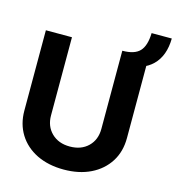

<svg xmlns="http://www.w3.org/2000/svg" viewBox="-125 -974 1000 1090"><g transform="rotate(15 375.0 -428.5)"><path d="M535.6 -654.3 496.1 -727.5Q567.4 -727.5 598.1 -760Q628.9 -792.5 630.9 -867.2H749.5Q748 -765.1 691.9 -709.7Q635.7 -654.3 535.6 -654.3ZM496.1 -268.1V-727.5H649.9V-255.4Q649.9 -175.8 612.3 -116.2Q573.7 -55.7 505.9 -22.7Q438 10.3 348.1 10.3Q258.8 10.3 189.9 -22.9Q121.6 -56.6 84.2 -116.7Q46.9 -176.8 46.9 -255.4V-727.5H200.2V-268.1Q200.2 -204.6 241 -164.8Q281.7 -125 348.1 -125Q415 -125 455.6 -164.6Q496.1 -204.1 496.1 -268.1Z"/></g></svg>

Font: Inter Tight Stencil
Style: Bold
Weight: 700
Designer: Rasmus Andersson
Foundry: rsms
Version: Version 3.004;Glyphs 3.1.2 (3151)